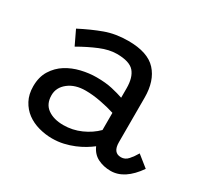

<svg xmlns="http://www.w3.org/2000/svg" viewBox="-136 -818 1071 1017"><g transform="rotate(30 399.0 -310.0)"><path d="M641.2 8.8Q597.5 8.8 562.5 -8.8Q527.5 -26.2 510 -66.2Q492.5 -52.5 468.8 -38.1Q445 -23.8 416.2 -11.9Q387.5 0 355 7.5Q322.5 15 286.2 15Q245 15 204.4 3.8Q163.8 -7.5 132.5 -30.6Q101.2 -53.8 81.9 -90Q62.5 -126.2 62.5 -175Q62.5 -232.5 87.5 -272.5Q112.5 -312.5 151.2 -336.9Q190 -361.2 237.5 -372.5Q285 -383.8 330 -383.8Q386.2 -383.8 426.9 -374.4Q467.5 -365 496.2 -355V-412.5Q496.2 -478.8 467.5 -511.9Q438.8 -545 361.2 -545Q315 -545 260.6 -522.5Q206.2 -500 147.5 -466.2L106.2 -552.5Q176.2 -588.8 239.4 -611.9Q302.5 -635 380 -635Q498.8 -635 551.2 -577.5Q603.8 -520 603.8 -417.5V-145Q603.8 -81.2 652.5 -81.2Q677.5 -81.2 695.6 -101.9Q713.8 -122.5 728.8 -148.8L797.5 -93.8Q726.2 8.8 641.2 8.8ZM170 -182.5Q170 -128.8 206.9 -102.5Q243.8 -76.2 302.5 -76.2Q358.8 -76.2 409.4 -98.8Q460 -121.2 496.2 -157.5V-262.5Q457.5 -275 408.1 -284.4Q358.8 -293.8 315 -293.8Q251.2 -293.8 210.6 -261.9Q170 -230 170 -182.5Z"/></g></svg>

Font: Abordage
Style: Regular
Weight: 400
Designer: Ange Degheest & Eugénie Bidaut
Foundry: Velvetyne Type Foundry
Version: Version 1.000;FEAKit 1.0